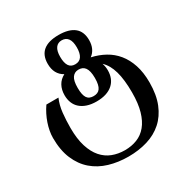

<svg xmlns="http://www.w3.org/2000/svg" viewBox="-205 -899 1241 1279"><g transform="rotate(-30 415.0 -259.5)"><path d="M252.9 -358.4Q252.9 -400.4 270.3 -431.9Q287.6 -463.4 321.8 -481Q260.3 -515.1 260.3 -595.7Q260.3 -661.1 300 -693.8Q339.8 -726.6 418.5 -726.6Q497.1 -726.6 537.8 -694.1Q578.6 -661.6 578.6 -595.7Q578.6 -560.5 566.2 -533.9Q553.7 -507.3 530.3 -490.2Q585.9 -478 632.8 -452.1Q679.7 -426.3 713.6 -384.8Q747.6 -343.3 766.8 -285.2Q786.1 -227.1 786.1 -150.4Q786.1 -55.2 758.5 12.7Q731 80.6 682.1 124Q633.3 167.5 565.9 188Q498.5 208.5 419.4 208.5Q340.3 208.5 271.7 188Q203.1 167.5 152.6 124Q102.1 80.6 73 12.5Q43.9 -55.7 43.9 -150.4Q43.9 -176.8 49.1 -204.3Q54.2 -231.9 63.7 -259.8Q73.2 -287.6 86.7 -314.5Q100.1 -341.3 117.2 -365.7H210Q189.9 -319.8 184.1 -264.9Q178.2 -210 178.2 -150.4Q178.2 -65.9 196.8 -7.1Q215.3 51.8 247.8 88.9Q280.3 126 324.2 142.8Q368.2 159.7 419.4 159.7Q470.7 159.7 513.4 142.8Q556.2 126 586.9 88.9Q617.7 51.8 634.8 -7.1Q651.9 -65.9 651.9 -150.4Q651.9 -248.5 633.8 -312.7Q615.7 -377 576.7 -413.6Q581.1 -400.9 583.5 -387.2Q585.9 -373.5 585.9 -358.4Q585.9 -326.2 575.2 -299.8Q564.5 -273.4 543.2 -254.6Q522 -235.8 490.7 -225.8Q459.5 -215.8 418.5 -215.8Q377.4 -215.8 346.7 -226.1Q315.9 -236.3 294.9 -254.9Q273.9 -273.4 263.4 -299.8Q252.9 -326.2 252.9 -358.4ZM353 -357.4Q353 -329.1 357.2 -309.8Q361.3 -290.5 369.4 -278.8Q377.4 -267.1 389.9 -262Q402.3 -256.8 418.5 -256.8Q435.1 -256.8 447.5 -262Q460 -267.1 468.5 -278.8Q477.1 -290.5 481.4 -309.8Q485.8 -329.1 485.8 -357.4Q485.8 -385.7 481.2 -405.5Q476.6 -425.3 467.8 -437.5Q459 -449.7 446.5 -455.1Q434.1 -460.4 418.5 -460.4H415.5Q386.7 -459.5 369.9 -436Q353 -412.6 353 -357.4ZM355.5 -594.7Q355.5 -549.3 370.6 -525.4Q385.7 -501.5 418.5 -501.5Q451.7 -501.5 467.5 -525.4Q483.4 -549.3 483.4 -594.7Q483.4 -640.1 466.8 -662.8Q450.2 -685.5 418.5 -685.5Q388.7 -685.5 372.1 -662.8Q355.5 -640.1 355.5 -594.7Z"/></g></svg>

Font: Arian AMU Serif
Style: Bold
Weight: 700
Designer: Ruben Hakobyan (Tarumian)
Foundry: Ruben Hakobyan (Tarumian)
Version: Version 1.002